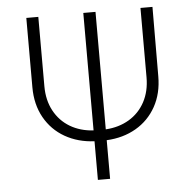

<svg xmlns="http://www.w3.org/2000/svg" viewBox="-51 -758 816 810"><g transform="rotate(-5 357.0 -353.5)"><path d="M624 -707 623 -413.1Q623 -340.8 592.3 -285.4Q561.5 -230 507.1 -198.5Q452.6 -167 382.8 -163.6V0H331.1V-163.6Q261.2 -167 206.5 -198.2Q151.9 -229.5 120.8 -284.9Q89.8 -340.3 89.8 -413.1V-707H140.6V-413.1Q140.6 -354 164.8 -309.1Q189 -264.2 231.9 -238.5Q274.9 -212.9 331.1 -209.5V-707H382.8V-209.5Q438.5 -212.9 481.7 -238.5Q524.9 -264.2 549.1 -309.1Q573.2 -354 573.2 -413.1V-707Z"/></g></svg>

Font: Pretendard Std ExtraLight
Style: Regular
Weight: 200
Designer: Base glyphs from Inter by Rasmus Andersson; Hangeul glyphs from Noto Sans CJK(Source Han Sans) by Jang Soo-young and Kan
Foundry: Kil Hyung-jin
Version: Version 1.309